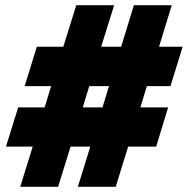

<svg xmlns="http://www.w3.org/2000/svg" viewBox="-20 -720 724 740"><path d="M496 -700 447 -540H370L420 -700H274L224 -540H122L75 -388H177L152 -306H50L3 -155H106L58 0H204L252 -155H328L280 0H426L474 -155H582L628 -306H521L546 -388H637L684 -540H593L642 -700ZM400 -388 375 -306H299L324 -388Z"/></svg>

Font: Unageo
Style: ExtraBold-Italic
Weight: 800
Designer: Richard Sepsi
Foundry: Richard Sepsi
Version: Version 2.000